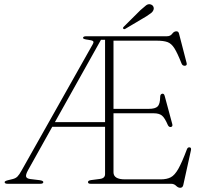

<svg xmlns="http://www.w3.org/2000/svg" viewBox="-20 -872 998 911"><path d="M478.5 -46V-270.5H228L113 -64.5Q101.5 -43.5 103.8 -34.2Q106 -25 123.5 -22.5L169 -17Q185.5 -14.5 185.5 -8Q185.5 0 171 0H16Q2 0 2 -8Q2 -13 18 -17L40.5 -22.5Q54.5 -26 63 -34.5Q71.5 -43 83 -64L420 -662Q426.5 -673.5 421 -677.2Q415.5 -681 399.5 -683Q374 -686 374 -692Q374 -700 389 -700H772Q788.5 -700 797 -711.8Q805.5 -723.5 817 -723.5Q827 -723.5 829.5 -712L865.5 -573Q868.5 -561.5 858 -560Q846 -559 841.5 -570.5Q822 -620 807.5 -643Q793 -666 774.2 -672.5Q755.5 -679 724 -679H518.5V-355.5H686Q716.5 -355.5 728 -367Q739.5 -378.5 740 -412Q740 -424.5 748.5 -427Q758 -430 761.5 -416.5L797.5 -283Q800.5 -271.5 791 -269.5Q781.5 -268 776.5 -278.5Q761.5 -313.5 748 -324Q734.5 -334.5 709.5 -334.5H518.5V-54.5Q518.5 -21 573 -21H742.5Q771.5 -21 790.2 -30.8Q809 -40.5 826.2 -71Q843.5 -101.5 867 -164Q870.5 -173 878 -173Q889 -173 886 -159L849.5 6.5Q846.5 19 835 19Q825 19 815.5 9.5Q806 0 791.5 0H410Q397.5 0 397.5 -8Q397.5 -15.5 412 -17.5L454 -23Q478.5 -26 478.5 -46ZM459 -683 240.5 -292.5H478.5V-683ZM646.5 -824Q662.5 -838.5 673 -846.5Q683.5 -854.5 695 -851Q704 -848 707.5 -840.8Q711 -833.5 708.5 -826Q705.5 -816.5 696.2 -809.5Q687 -802.5 674.5 -794.5L575 -735.5Q569.5 -731.5 565 -736Q561 -739 568 -746Z"/></svg>

Font: Fraunces 9pt S000 Thin
Style: Regular
Weight: 100
Version: Version 1.000; ttfautohint (v1.8.3)